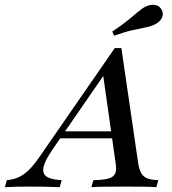

<svg xmlns="http://www.w3.org/2000/svg" viewBox="-83 -776 713 796"><path d="M-62.9 0 -54.8 -29Q-27.4 -31.5 -5.2 -41.5Q16.9 -51.6 37.9 -72.6Q58.9 -93.5 83.1 -129L392.7 -576.6H420.2L490.3 -96.8Q494.4 -72.6 502.8 -57.7Q511.3 -42.7 528.6 -36.3Q546 -29.8 573.4 -29L565.3 0Q545.2 -1.6 512.5 -2Q479.8 -2.4 438.7 -2.4Q389.5 -2.4 352.8 -2Q316.1 -1.6 296 0L304 -29Q345.2 -29.8 366.5 -35.9Q387.9 -41.9 394.4 -56.5Q400.8 -71 396.8 -96.8L343.5 -471.8L365.3 -490.3L135.5 -157.3Q104.8 -112.9 98 -85.1Q91.1 -57.3 109.3 -44.4Q127.4 -31.5 172.6 -29L164.5 0Q132.3 -1.6 99.2 -2Q66.1 -2.4 34.7 -2.4Q10.5 -2.4 -13.3 -2Q-37.1 -1.6 -62.9 0ZM155.6 -202.4 175 -231.5H416.9L421 -202.4ZM390.3 -628.2 382.3 -645.2Q422.6 -671.8 447.2 -691.9Q471.8 -712.1 488.7 -726.6Q505.6 -741.1 521.8 -749.2Q543.5 -758.9 561.3 -755.2Q579 -751.6 587.9 -734.7Q596 -717.7 588.3 -702Q580.6 -686.3 559.7 -675Q543.5 -666.9 521.4 -662.5Q499.2 -658.1 467.7 -651.2Q436.3 -644.4 390.3 -628.2Z"/></svg>

Font: Playfair 5pt SemiExpanded Light Medium
Style: Italic
Weight: 500
Italic angle: -15.6°
Version: Version 2.001;gftools[0.9.30]